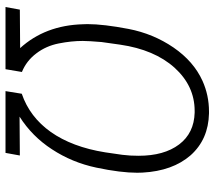

<svg xmlns="http://www.w3.org/2000/svg" viewBox="-60 -700 761 680"><g transform="rotate(90 320.0 -360.5)"><path d="M303.2 0H522L531.2 -50.8L393.6 -49.8C439.9 -79.1 478.5 -117.2 509.3 -164.6C540 -211.4 562 -263.7 574.2 -321.8C586.4 -379.4 592.3 -427.7 592.3 -466.3C592.3 -472.7 592.3 -479 591.8 -485.4C587.9 -556.6 567.4 -613.3 530.3 -655.8C492.7 -697.8 443.4 -719.2 382.3 -720.7C379.9 -720.7 377.9 -720.7 375.5 -720.7C336.9 -720.7 300.8 -712.9 267.1 -697.8C220.7 -676.8 181.6 -642.6 148.9 -595.2C116.2 -547.4 94.2 -494.1 83 -436C71.8 -377.4 65.9 -328.6 65.9 -290C65.9 -284.7 66.4 -279.3 66.4 -274.4C68.8 -185.1 97.2 -110.8 150.9 -51.8L14.6 -50.8L5.4 0H225.6L235.4 -58.1C209 -68.8 187 -85.9 169.4 -109.4C151.9 -132.3 140.1 -159.2 134.3 -189C128.4 -218.8 125.5 -246.6 125.5 -273.4C125.5 -282.2 126 -291.5 126.5 -300.8L129.4 -340.3L138.7 -406.2C150.4 -486.8 177.7 -551.3 220.2 -598.6C263.2 -646 314 -669.9 373.5 -669.9C375.5 -669.9 377.4 -669.9 379.4 -669.9C427.7 -668.5 465.3 -650.4 492.2 -614.7C519 -579.1 532.2 -531.2 532.2 -471.2C532.2 -451.2 531.2 -432.1 528.8 -413.6L520 -353C495.1 -196.3 421.9 -94.7 312.5 -57.6Z"/></g></svg>

Font: Roboto Light
Style: Italic
Weight: 300
Italic angle: -12°
Designer: Google
Version: Version 2.137; 2017